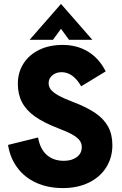

<svg xmlns="http://www.w3.org/2000/svg" viewBox="-20 -944 623 979"><path d="M21 -205 174 -243Q184.5 -184 218.5 -154Q252.5 -124 306 -124Q345.5 -124 371.2 -142.8Q397 -161.5 397 -194Q397 -214 385 -229.2Q373 -244.5 346.8 -259Q320.5 -273.5 274 -291Q201.5 -319 157.2 -350.8Q113 -382.5 92 -423Q71 -463.5 71 -517Q71 -574.5 99.5 -619.5Q128 -664.5 179.8 -689.8Q231.5 -715 299 -715Q372.5 -715 429 -680.8Q485.5 -646.5 519 -580L394 -504Q374 -539 348.8 -557.5Q323.5 -576 294 -576Q266.5 -576 247.2 -560.2Q228 -544.5 228 -520Q228 -502 239 -487.5Q250 -473 277.5 -457.5Q305 -442 355 -423Q423.5 -397 466.8 -367.2Q510 -337.5 531.5 -297.8Q553 -258 553 -204Q553 -140.5 521.8 -90.8Q490.5 -41 433.2 -13Q376 15 301 15Q224.5 15 165 -12Q105.5 -39 68.5 -88.8Q31.5 -138.5 21 -205ZM291 -924 451 -741H332L291 -797L250 -741H131Z"/></svg>

Font: HK Grotesk Black
Style: Regular
Weight: 900
Designer: Alfredo Marco Pradil
Foundry: Hanken Design Co.
Version: Version 3.001